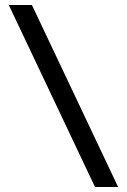

<svg xmlns="http://www.w3.org/2000/svg" viewBox="-20 -672 507 764"><path d="M15 -652 358 72H450L107 -652Z"/></svg>

Font: Charger Sport
Style: SeBdNrw
Weight: 600
Designer: Jasper
Foundry: Cannot Into Space Fonts
Version: Version 1.1